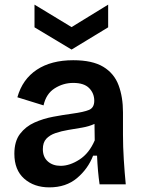

<svg xmlns="http://www.w3.org/2000/svg" viewBox="-20 -796 617 829"><path d="M193 13Q127 13 84.5 -24.5Q42 -62 42 -132Q42 -186 66.5 -218Q91 -250 129 -267Q167 -284 210 -292Q253 -300 290 -305Q342 -312 364.5 -321.5Q387 -331 387 -361Q387 -393 365 -415.5Q343 -438 296 -438Q253 -438 216 -414.5Q179 -391 168 -341L55 -376Q77 -454 139 -495Q201 -536 296 -536Q379 -536 426 -507.5Q473 -479 492 -428Q511 -377 511 -311V-214Q511 -163 514.5 -107Q518 -51 523 0H410Q402 -54 399 -124H382Q360 -67 312.5 -27Q265 13 193 13ZM242 -80Q281 -80 323 -107Q365 -134 389 -190L388 -261Q364 -250 334.5 -245Q305 -240 275 -235Q245 -230 220 -221.5Q195 -213 180 -197Q165 -181 165 -152Q165 -118 186.5 -99Q208 -80 242 -80ZM129 -776 289 -679 447 -776V-678L289 -582L129 -678Z"/></svg>

Font: Bricolage Grotesque 10pt SemiBold
Style: Regular
Weight: 600
Designer: Mathieu Triay
Foundry: Atelier Triay
Version: Version 1.000; ttfautohint (v1.8.4.7-5d5b);gftools[0.9.29]